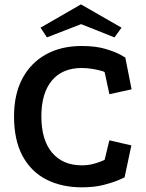

<svg xmlns="http://www.w3.org/2000/svg" viewBox="-20 -814 648 855"><path d="M445.8 -493.2Q443.2 -495.5 427.9 -499.5Q412.5 -503.5 390.4 -507.4Q368.2 -511.2 344.5 -511.2Q257.2 -511.2 210.8 -455Q164.2 -398.8 164.2 -295.8Q164.2 -190.8 211.9 -134.2Q259.5 -77.8 344.5 -77.8Q369.5 -77.8 391.5 -83.1Q413.5 -88.5 428 -94.6Q442.5 -100.8 445.8 -101.8L467 -189.2L565 -166.5L534.8 -24.2Q534.8 -24.2 510.4 -13.2Q486 -2.2 443.4 9Q400.8 20.2 344.5 20.2Q254.8 20.2 186.8 -14.4Q118.8 -49 80.6 -119.2Q42.5 -189.5 42.5 -295.8Q42.5 -394.2 79.6 -464.1Q116.8 -534 184.5 -571.6Q252.2 -609.2 343.5 -609.2Q406.5 -609.2 450 -596.1Q493.5 -583 515.8 -570.5Q538 -558 538 -557.8L566 -416.2L467.2 -394.5ZM340.5 -794.5 521.2 -690.8 489.8 -647.5 341.2 -706.5 189 -647.5 160.5 -690.8Z"/></svg>

Font: Podkova VF Beta
Style: Regular
Weight: 400
Designer: Ilya Yudin
Foundry: Cyreal (www.cyreal.org)
Version: Version 2.100